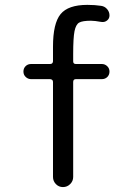

<svg xmlns="http://www.w3.org/2000/svg" viewBox="-20 -760 540 780"><path d="M106.4 -438.5Q93.8 -438.5 84.5 -447.3Q75.2 -456.1 75.2 -469.2Q75.2 -482.4 84 -491.2Q92.8 -500 106.4 -500H183.6Q194.3 -500 195.3 -510.7V-570.3Q195.3 -665 226.1 -702.6Q256.8 -740.2 335 -740.2Q366.2 -740.2 390.6 -736.3Q405.3 -734.4 415 -723.1Q424.8 -711.9 424.8 -697.3Q424.8 -684.6 415 -676.8Q405.3 -668.9 391.6 -670.9Q364.3 -675.8 349.6 -675.8Q314.5 -675.8 301.3 -668Q288.1 -660.2 282.7 -633.3Q277.3 -606.4 277.3 -540V-510.7Q277.3 -500 288.1 -500H393.6Q406.2 -500 415.5 -491.2Q424.8 -482.4 424.8 -469.2Q424.8 -456.1 416 -447.3Q407.2 -438.5 393.6 -438.5H288.1Q277.3 -438.5 277.3 -426.8V-41Q277.3 -24.4 265.1 -12.2Q252.9 0 235.8 0Q218.8 0 207 -12.2Q195.3 -24.4 195.3 -41V-426.8Q195.3 -437.5 183.6 -438.5Z"/></svg>

Font: Rounded-X Mgen+ 1mn regular
Style: Regular
Weight: 400
Designer: [Source Han Sans]
Ryoko NISHIZUKA  (kana & ideographs); Paul D. Hunt (Latin, Greek & Cyrillic); Wenlong ZHANG  (bopomofo
Version: Version 1.059.20150602